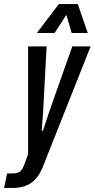

<svg xmlns="http://www.w3.org/2000/svg" viewBox="-78 -755 465 943"><path d="M-58 168 -43 97H-20Q4 97 17 89.5Q30 82 40 57L60 2V-527H151L134 -210L127 -113H133L165 -210L277 -527H367L131 68Q109 120 74 144Q39 168 -16 168ZM103 -593 211 -735H304L353 -593H274L248 -682L190 -593Z"/></svg>

Font: Mona Sans Condensed Medium
Style: Italic
Weight: 500
Width: 3
Italic angle: -11.7°
Designer: Deni Anggara
Foundry: GitHub
Version: Version 1.001; ttfautohint (v1.8.4.7-5d5b);gftools[0.9.31]